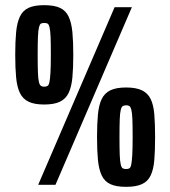

<svg xmlns="http://www.w3.org/2000/svg" viewBox="-20 -716 658 744"><path d="M128 0 424 -688H491L195 0ZM151 -311Q113 -311 90.5 -322Q68 -333 57 -356Q46 -379 42.5 -415.5Q39 -452 39 -504Q39 -555 42.5 -591.5Q46 -628 57 -651.5Q68 -675 90.5 -685.5Q113 -696 151 -696Q190 -696 212.5 -685.5Q235 -675 246 -651.5Q257 -628 260.5 -591.5Q264 -555 264 -504Q264 -452 260.5 -415.5Q257 -379 246 -356Q235 -333 212.5 -322Q190 -311 151 -311ZM151 -380Q159 -380 164 -383Q169 -386 171.5 -397.5Q174 -409 175.5 -434Q177 -459 177 -504Q177 -548 176 -573Q175 -598 172 -610Q169 -622 164.5 -624.5Q160 -627 151 -627Q143 -627 138.5 -624.5Q134 -622 131 -610Q128 -598 127 -573Q126 -548 126 -504Q126 -459 127 -434Q128 -409 131 -397.5Q134 -386 139 -383Q144 -380 151 -380ZM469 8Q430 8 407.5 -2.5Q385 -13 374 -36.5Q363 -60 359.5 -96.5Q356 -133 356 -185Q356 -236 359.5 -272.5Q363 -309 374 -332Q385 -355 407.5 -366Q430 -377 469 -377Q507 -377 530 -366Q553 -355 564 -332Q575 -309 578 -272.5Q581 -236 581 -185Q581 -133 578 -96.5Q575 -60 564 -36.5Q553 -13 530 -2.5Q507 8 469 8ZM469 -61Q476 -61 481 -63.5Q486 -66 488.5 -78Q491 -90 492.5 -115Q494 -140 494 -184Q494 -229 493 -254Q492 -279 489 -290.5Q486 -302 481.5 -305Q477 -308 469 -308Q461 -308 456 -305Q451 -302 448 -290.5Q445 -279 444 -254Q443 -229 443 -184Q443 -140 444 -115Q445 -90 448 -78Q451 -66 456 -63.5Q461 -61 469 -61Z"/></svg>

Font: Saira UltraCondensed ExtraBold
Style: Regular
Weight: 800
Width: 1
Designer: Hector Gatti with collaboration of the Omnibus-Type team
Foundry: Omnibus-Type
Version: Version 1.101